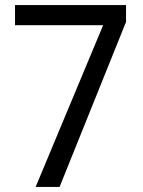

<svg xmlns="http://www.w3.org/2000/svg" viewBox="-20 -734 560 754"><path d="M120 0H214L475 -648V-714H39V-635H385Z"/></svg>

Font: Noto Sans Arabic UI SmCn
Style: Regular
Weight: 400
Width: 4
Designer: Monotype Design Team, Nadine Chahine and Nizar Qandah
Foundry: Monotype Imaging Inc.
Version: Version 2.010